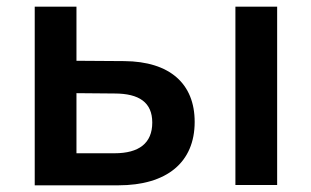

<svg xmlns="http://www.w3.org/2000/svg" viewBox="-20 -554 932 575"><path d="M84 1H334C480 1 563 -68 563 -189C563 -303 489 -370 352 -371L209 -372V-534H84ZM323 -95H209V-275L323 -274C397 -274 436 -247 436 -187C436 -125 396 -95 323 -95ZM685 0H810V-534H685Z"/></svg>

Font: Chess Sans SemiBold
Style: Regular
Weight: 600
Designer: Wolf Bōese
Foundry: Wolf Bōese
Version: Version 7.223;Glyphs 3.3 (3306)